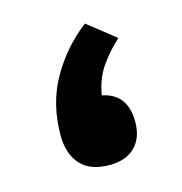

<svg xmlns="http://www.w3.org/2000/svg" viewBox="-63 -398 432 456"><g transform="rotate(-15 152.5 -170.0)"><path d="M251.5 -286.1Q222.7 -259.8 203.6 -231.4Q184.6 -203.1 178.2 -164.6Q238.8 -152.8 238.8 -83.5Q238.8 -44.4 216.6 -22.2Q194.3 0 153.8 0Q106.4 0 82.8 -26.1Q59.1 -52.2 59.1 -98.1Q59.1 -175.3 93.3 -235.8Q127.4 -296.4 183.6 -339.8Z"/></g></svg>

Font: Vazirmatn UI NL ExtraBold
Style: Regular
Weight: 800
Designer: Saber Rastikerdar
Foundry: Saber Rastikerdar
Version: Version 33.003